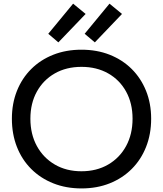

<svg xmlns="http://www.w3.org/2000/svg" viewBox="-20 -1042 912 1074"><path d="M436 12Q349.5 12 278 -16.5Q206.5 -45 154.5 -97Q102.5 -149 74.5 -220.5Q46.5 -292 46.5 -378Q46.5 -463 74.8 -533.8Q103 -604.5 154.8 -656Q206.5 -707.5 278 -735.8Q349.5 -764 435.5 -764Q522 -764 593.5 -735.8Q665 -707.5 716.8 -656Q768.5 -604.5 797 -533.8Q825.5 -463 825.5 -378Q825.5 -292 797.2 -220.5Q769 -149 717 -97Q665 -45 593.8 -16.5Q522.5 12 436 12ZM435.5 -84Q520.5 -84 585 -121.5Q649.5 -159 685.5 -225.2Q721.5 -291.5 721.5 -378Q721.5 -464 685.5 -529.5Q649.5 -595 585 -631.5Q520.5 -668 436 -668Q351 -668 286.8 -631.5Q222.5 -595 186.2 -529.5Q150 -464 150 -378Q150 -291.5 186.2 -225.2Q222.5 -159 286.8 -121.5Q351 -84 435.5 -84ZM389 -1021.5 459 -964 306.5 -805 250 -853ZM592.5 -1021.5 662.5 -964 510.5 -805 453.5 -853Z"/></svg>

Font: Hepta Slab Medium
Style: Regular
Weight: 500
Designer: Michael LaGattuta
Foundry: Michael LaGattuta
Version: Version 1.102